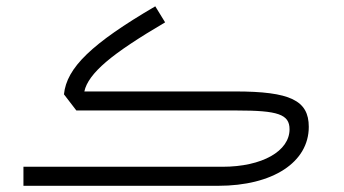

<svg xmlns="http://www.w3.org/2000/svg" viewBox="-20 -600 1112 620"><path d="M481.4 -579.6C275.4 -459 195.3 -381.3 186.5 -295.4L226.6 -243.2H745.1C877 -243.2 915 -231 915 -182.6C915 -112.3 827.1 -61.5 698.2 -61.5H55.7V0H684.1C861.3 0 977.1 -76.2 977.1 -190.4C977.1 -275.9 917 -304.7 739.3 -304.7H252.4C258.3 -333.5 281.7 -365.2 322.3 -399.9C362.8 -434.6 426.8 -477.1 513.2 -527.8Z"/></svg>

Font: Estedad Light
Style: Regular
Weight: 300
Designer: Amin Abedi
Version: Version 7.3